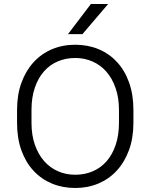

<svg xmlns="http://www.w3.org/2000/svg" viewBox="-20 -930 750 957"><path d="M355 7Q292 7 239 -15Q186 -37 147 -79Q108 -121 86.5 -181Q65 -241 65 -318V-382Q65 -458 87 -518Q109 -578 147.5 -620Q186 -662 239 -684.5Q292 -707 355 -707Q418 -707 471 -685Q524 -663 563 -621Q602 -579 623.5 -518.5Q645 -458 645 -382V-318Q645 -242 623 -182Q601 -122 562.5 -80Q524 -38 471 -15.5Q418 7 355 7ZM355 -59Q402 -59 442 -76Q482 -93 511 -126Q540 -159 556.5 -207.5Q573 -256 573 -318V-382Q573 -443 556 -491.5Q539 -540 510 -573Q481 -606 441 -623.5Q401 -641 355 -641Q308 -641 268 -624Q228 -607 199 -574Q170 -541 153.5 -492.5Q137 -444 137 -382V-318Q137 -256 154 -208Q171 -160 200 -127Q229 -94 269 -76.5Q309 -59 355 -59ZM433 -910H519L391 -760H319Z"/></svg>

Font: Retni Sans
Style: Regular
Weight: 400
Designer: Vitaly Kuzmin
Foundry: ParaType Ltd.
Version: Version 1.00;March 2, 2019;FontCreator 11.5.0.2425 64-bit; t